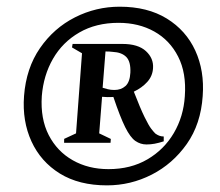

<svg xmlns="http://www.w3.org/2000/svg" viewBox="-20 -808 660 576"><path d="M347.2 -676.2Q394.4 -676.2 417.8 -654.6Q441.2 -633 439.1 -603.6Q437.7 -579.7 421.7 -562.1Q405.7 -544.5 381.5 -533Q401.2 -482.2 413.8 -456.6Q426.4 -431 433.8 -421.6Q441.2 -412.1 445.6 -407.7Q451.4 -403.4 457.4 -401Q463.4 -398.6 471.2 -398.5V-384Q456.5 -379.2 444.2 -376.9Q431.9 -374.6 419.6 -374.6Q401.5 -374.6 386.2 -385.1Q371 -395.6 355.7 -426.2Q340.5 -456.7 320.1 -517.2Q312.4 -516.5 302.6 -516.7Q292.7 -516.9 286.2 -517.6L277.6 -407.9L312.5 -391.2L311.6 -379.6H172.3L172.5 -391.4L208.1 -407.9L226 -648.2L196 -665.7L197.8 -676.2ZM287.9 -544.7Q295 -542.5 303.7 -540.3Q312.4 -538.1 323.1 -538.1Q343.2 -538.1 356.4 -549.9Q369.6 -561.7 371.1 -590Q372.6 -623.1 358.8 -637.1Q345 -651.1 318 -652.4Q314 -653 308.2 -653.3Q302.4 -653.6 296.5 -653.6ZM52.1 -519.9Q58.4 -603.5 100 -663.7Q141.6 -723.9 204.8 -755.9Q268 -787.9 339 -787.9Q422.6 -787.9 480.3 -752.4Q538 -716.9 565.9 -656.2Q593.7 -595.5 588.1 -519.9Q582.5 -436 540.4 -376.1Q498.2 -316.3 435.1 -284.1Q371.9 -251.9 300.9 -251.9Q217 -251.9 159.6 -287.4Q102.3 -322.9 74.4 -383.8Q46.5 -444.6 52.1 -519.9ZM105.4 -519.6Q101 -451.7 126.2 -402.7Q151.5 -353.7 198.3 -327.2Q245.1 -300.6 305.6 -300.6Q372.2 -300.6 422.2 -329.9Q472.2 -359.1 501.5 -408.9Q530.7 -458.7 534.5 -519.6Q539.5 -589.1 514.4 -638.2Q489.4 -687.4 442.9 -713.4Q396.4 -739.5 335.5 -739.5Q268 -739.5 217.8 -710.4Q167.6 -681.4 139 -631.7Q110.4 -582.1 105.4 -519.6Z"/></svg>

Font: Ancizar Serif Light
Style: Italic
Weight: 300
Italic angle: -4°
Designer: Cesar Puertas, Viviana Monsalve, Julian Moncada, Julian Prieto, Jose Castro, Felipe Aragon, Mariel Hernandez, Sara Alarc
Version: Version 8.100